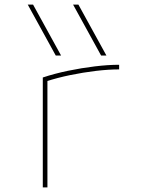

<svg xmlns="http://www.w3.org/2000/svg" viewBox="-20 -810 640 830"><path d="M221 -570 100 -790H123L244 -570ZM417 -570 296 -790H319L440 -570ZM165 -475Q216 -492 274 -504Q332 -516 389.5 -523Q447 -530 495 -530V-510Q449 -510 394.5 -503.5Q340 -497 284 -485.5Q228 -474 179 -458L185 -469V0H165Z"/></svg>

Font: M PLUS Code Latin Expanded Thin
Style: Regular
Weight: 250
Width: 7
Designer: Coji Morishita
Foundry: UNDERFOREST DESIGN
Version: Version 1.002; ttfautohint (v1.8.3)